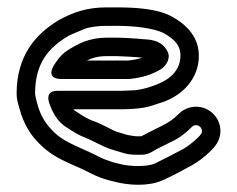

<svg xmlns="http://www.w3.org/2000/svg" viewBox="-20 -489 641 520"><path d="M437 -337C437 -341.9 435 -347.5 433 -350.6C417.2 -383.9 375.2 -382 367.9 -382.8C356.5 -384.3 311.5 -387 297 -387H269C221 -387 190.1 -369.7 163.8 -353.2C150.6 -345 140 -333.8 130.3 -318.6C130.3 -318.6 96.4 -275 147 -275L328 -275C328.8 -275 329.9 -275.1 330.5 -275.1C364.1 -278.5 390.8 -286.5 415.9 -301.6C422.6 -305.6 437 -318.9 437 -337ZM364.9 -332.7C355.1 -329.4 343.6 -326.8 326.7 -325L215 -325C229.4 -332 245.1 -337 269 -337H297C308.5 -337 357.4 -334.1 364.9 -332.7ZM307 -243H137C137 -243 101.2 -246.4 113.3 -210.1C121.4 -185.8 136 -157.4 162.9 -142.6C177.8 -132.1 193.4 -122.7 212.2 -115.6C226.4 -110.3 256.4 -92.9 279.1 -85.3C285.3 -83.2 291.1 -81.4 296 -80L312.9 -75C322.9 -72.1 331.7 -70 347 -70H366C382.4 -70 397.4 -81.7 403.2 -84.6L440.7 -103.4C465.8 -114.7 483.5 -129.1 499.7 -145.3C503.3 -148.9 505.9 -150 511 -150C519.6 -150 527 -142.6 527 -134C527 -128.8 525 -125.3 515.3 -115.7C505.1 -105.4 489.2 -93.1 476.7 -85.8C450.7 -71.6 423.9 -58.4 398.4 -45.7C376.8 -36.8 330.8 -37.7 303.3 -45.2L287.6 -49.1C274.2 -53.2 260.3 -58.3 250.2 -63.4L227.9 -74.5C183.4 -95.3 151.4 -106 125.7 -131.7C105.4 -151.9 90.3 -172.8 81.1 -207.8C77.3 -220.4 75.6 -229.6 75 -235.9C75.3 -318.9 111.8 -359.5 164.4 -391.3C175.6 -397.3 194.9 -404.3 209.8 -411C222.5 -415.9 246.4 -419 269 -419H297C346.5 -419 394.4 -412.4 420.8 -400.6C453 -383.1 474.3 -364.3 467.4 -324.5C460.8 -289.7 431.5 -268.9 395.1 -256.7L377.8 -250.9C363.3 -247 348.1 -244 333 -244C324.3 -244 315.7 -243 307 -243ZM511 -200C493.5 -200 476.7 -193.1 464.3 -180.7C450.3 -166.6 436.4 -157.1 418.8 -148.4L380.8 -129.4C371.2 -124.6 367.1 -121.7 362.4 -120H348.2C338.7 -120.9 336.9 -121.5 325.6 -123.4L310 -128C305.5 -129.3 300.7 -130.8 294.9 -132.7C282.9 -136.7 253.9 -154.7 229.2 -162.6C216.9 -167.3 203 -175.5 190.5 -184.3C186.2 -187.4 183.1 -188.3 178.6 -193H307C337.4 -193 369.3 -195.4 392.9 -203.3L410.3 -209.1C457.6 -222.3 505.6 -257.8 516.6 -315.5C529.1 -387.4 480 -425.5 443.9 -445C406.9 -464.9 349.7 -469 297 -469H269C215.3 -469 178 -455.7 139.6 -434.7C75.3 -396.2 25 -337.4 25 -235C25 -221.7 28.1 -210.7 32.9 -194.2C43.6 -154.4 62.8 -121.6 90.7 -95.9C125.7 -61.4 165.5 -48.4 206.1 -29.5L227.8 -18.6C242.3 -11.4 259.5 -4.6 274.9 -0.7L290.6 3.2C326.6 12.8 380.7 16.6 419 -0.1C446.8 -12.3 473.7 -27.2 501.3 -42.2C519.7 -52.9 536.8 -66.4 550.7 -80.3C560.3 -89.9 577 -106.9 577 -134C577 -170.4 547.4 -200 511 -200Z"/></svg>

Font: HoneyBee
Style: Str
Weight: 700
Foundry: Cannot Into Space Fonts
Version: Version 0.89